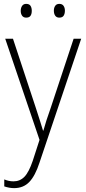

<svg xmlns="http://www.w3.org/2000/svg" viewBox="-20 -729 442 991"><path d="M7 -529H47L164 -175Q179 -129 187.5 -102Q196 -75 202 -55H204Q217 -103 242 -173L360 -529H399L184 110Q162 178 131.5 210Q101 242 53 242Q28 242 2 233V197Q14 202 25.5 204.5Q37 207 50 207Q83 207 106 183.5Q129 160 149 101L184 -7ZM87 -673Q87 -688 94 -698.5Q101 -709 115 -709Q131 -709 137.5 -699Q144 -689 144 -673Q144 -657 137.5 -647.5Q131 -638 115 -638Q101 -638 94 -648Q87 -658 87 -673ZM258 -674Q258 -689 265 -699Q272 -709 286 -709Q301 -709 308 -699Q315 -689 315 -674Q315 -658 308.5 -648Q302 -638 286 -638Q272 -638 265 -648Q258 -658 258 -674Z"/></svg>

Font: Noto Sans Sinhala UI SemiCondensed ExtraLight
Style: Regular
Weight: 200
Width: 4
Designer: Jelle Bosma - Monotype Design Team
Foundry: Monotype Imaging Inc.
Version: Version 2.006; ttfautohint (v1.8.4.7-5d5b)